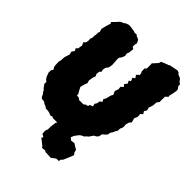

<svg xmlns="http://www.w3.org/2000/svg" viewBox="-255 -826 1147 1147"><g transform="rotate(45 318.5 -252.5)"><path d="M290 30 270 24 263 23H228L223 18L209 23L192 16L179 13L158 12L152 6L133 -2L123 -10L102 -12L93 -21L86 -37L78 -46L73 -57L64 -64L54 -79L49 -84V-103L38 -111L28 -127L19 -152L20 -172L28 -183L19 -199L17 -209L16 -231V-240L20 -257V-270L22 -286L32 -317L27 -335L39 -354L31 -368L44 -382L43 -390L47 -405L38 -427L49 -436L53 -451L52 -473L57 -481V-501L59 -508L60 -532L64 -538L58 -558L60 -568L69 -603L75 -618L70 -629L89 -648L93 -653L108 -669L127 -677L139 -686L157 -692H168L203 -687L214 -683L234 -684L233 -680L258 -669L264 -659L269 -647L266 -638L265 -616L278 -608L275 -577L269 -563L272 -545L265 -526L254 -511L253 -496L254 -481L255 -469L256 -452L252 -428L240 -412L236 -395L239 -376L230 -370L227 -349L234 -332L229 -323L223 -289L228 -270L222 -255L219 -245L214 -225L217 -219L227 -200L237 -183L233 -176L258 -171L262 -164H301L310 -172L328 -177L329 -188L350 -196L345 -213L353 -225L358 -247L371 -254L363 -270L371 -285L380 -319L387 -330L377 -352L382 -368L385 -374L383 -395L398 -408L387 -422L400 -438L392 -456L404 -463L395 -484L410 -493L398 -511L414 -526V-538L408 -549L407 -573L417 -584V-617L416 -626L431 -642L445 -658L449 -672L483 -686L493 -689L503 -695L521 -698L554 -705L568 -701L576 -691L588 -687L601 -680L611 -666L625 -655L624 -643L636 -626L637 -613L631 -581L627 -564L629 -556L612 -540L613 -528L612 -511L613 -497L601 -480L600 -462L599 -452L593 -434L590 -427L595 -407L585 -391L595 -375L581 -363L583 -348L582 -338L574 -320L581 -292L570 -279L564 -258L566 -242L564 -229L558 -217L557 -196L551 -189L543 -171L535 -159L530 -138L517 -125L506 -117L502 -96L493 -85L476 -75L460 -51L448 -41L439 -31L423 -24L402 -6L381 8L365 14L360 11L339 22H320L306 21ZM341 197 333 192 309 195 306 188 284 170 264 155 270 144 252 133 250 109 256 93 257 64 261 32 279 7 299 -5 326 -21 343 -29 379 -16 393 -21 397 -10H409L396 6L386 28L401 41L427 38L462 60L466 78L476 90L464 120L449 155L437 168V179L415 180L388 200Z"/></g></svg>

Font: Winky Rough Black
Style: Italic
Weight: 900
Italic angle: -8.97852°
Designer: Simon Atzbach
Foundry: typofactur
Version: Version 1.206; ttfautohint (v1.8.4.7-5d5b)